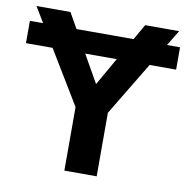

<svg xmlns="http://www.w3.org/2000/svg" viewBox="-78 -764 823 840"><g transform="rotate(10 333.5 -344.0)"><path d="M405.8 -282.2V0H262.2V-282.2L118.2 -520H0V-619.1H58.6L17.1 -688H168L207 -619.1H460.4L500 -688H650.9L608.9 -619.1H667V-520H549.3ZM263.2 -520 333 -397 403.3 -520Z"/></g></svg>

Font: Arimo
Style: Bold
Weight: 700
Designer: Steve Matteson
Foundry: Monotype Imaging Inc.
Version: Version 1.33